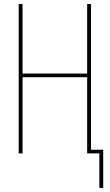

<svg xmlns="http://www.w3.org/2000/svg" viewBox="-20 -755 540 945"><path d="M469 170V0H409V-375H91V0H72V-735H91V-393H409V-735H428V-18H488V170Z"/></svg>

Font: Iosevka Term Curly Thin
Style: Regular
Weight: 100
Designer: Belleve Invis
Foundry: Belleve Invis
Version: Version 32.3.0